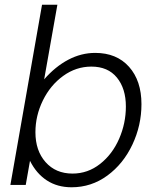

<svg xmlns="http://www.w3.org/2000/svg" viewBox="-20 -783 663 813"><path d="M107 -102 89 0H24L158 -763H223L167 -447Q214 -501 269 -530Q324 -559 383 -559Q474 -559 526.5 -500Q579 -441 579 -342Q579 -252 540.5 -170.5Q502 -89 434.5 -39.5Q367 10 283 10Q223 10 178.5 -19Q134 -48 107 -102ZM513 -332Q513 -408 475 -454.5Q437 -501 367 -501Q302 -501 247.5 -461.5Q193 -422 161.5 -357.5Q130 -293 130 -223Q130 -145 173 -96.5Q216 -48 287 -48Q352 -48 404 -89Q456 -130 484.5 -195.5Q513 -261 513 -332Z"/></svg>

Font: Open Sauce One Light Italic
Style: Regular
Weight: 300
Italic angle: -10°
Designer: Alfredo Marco Pradil
Foundry: Creative Sauce Fz LLC
Version: Version 1.477